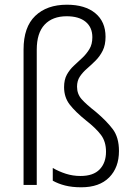

<svg xmlns="http://www.w3.org/2000/svg" viewBox="-20 -785 568 815"><path d="M428 -629Q428 -594 416 -570Q404 -546 386 -528Q368 -510 349.5 -494Q331 -478 319 -460Q307 -442 307 -417Q307 -386 326.5 -364Q346 -342 387 -310Q432 -272 458.5 -237Q485 -202 485 -144Q485 -74 443.5 -32Q402 10 325 10Q286 10 256.5 2.5Q227 -5 204 -18V-72Q230 -57 259.5 -47.5Q289 -38 322 -38Q376 -38 403 -66Q430 -94 430 -141Q430 -184 408.5 -212.5Q387 -241 346 -273Q300 -310 276 -341Q252 -372 252 -415Q252 -447 264 -468.5Q276 -490 294 -506.5Q312 -523 329.5 -539.5Q347 -556 359.5 -576.5Q372 -597 372 -627Q372 -669 343.5 -692.5Q315 -716 263 -716Q203 -716 169.5 -680.5Q136 -645 136 -574V0H80V-575Q80 -670 129.5 -717.5Q179 -765 264 -765Q341 -765 384.5 -729Q428 -693 428 -629Z"/></svg>

Font: Noto Sans Gurmukhi UI SemiCondensed Light
Style: Regular
Weight: 300
Width: 4
Designer: Jelle Bosma - Monotype Design Team
Foundry: Monotype Imaging Inc.
Version: Version 2.004; ttfautohint (v1.8.4.7-5d5b)